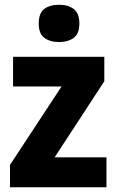

<svg xmlns="http://www.w3.org/2000/svg" viewBox="-20 -788 492 808"><path d="M428 0H22V-94L239 -424H35V-549H419V-446L210 -126H428ZM229 -768Q267 -768 290.5 -750Q314 -732 314 -689Q314 -646 290 -628.5Q266 -611 229 -611Q191 -611 167 -628.5Q143 -646 143 -689Q143 -733 166.5 -750.5Q190 -768 229 -768Z"/></svg>

Font: Noto Sans Tamil SemiCondensed ExtraBold
Style: Regular
Weight: 800
Width: 4
Designer: Jelle Bosma - Monotype Design Team
Foundry: Monotype Imaging Inc.
Version: Version 2.004; ttfautohint (v1.8.4.7-5d5b)